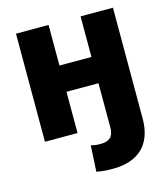

<svg xmlns="http://www.w3.org/2000/svg" viewBox="-113 -634 820 936"><g transform="rotate(-15 297.5 -165.5)"><path d="M55 -545.5H219.5V-340.6H381V-545.5H544.4V14.6Q544.4 63.6 530.7 100.9Q517 138.1 490.9 163Q464.8 187.9 427 200.5Q389.2 213.1 340.9 213.1Q319.2 213.1 300.2 211.6Q281.2 210.2 259.2 206L266.3 74.6Q274.5 76.7 280.9 77.9Q287.3 79.2 293.3 79.7Q299.4 80.3 305.6 80.3Q311.8 80.3 319.2 80.3Q348 80.3 364.5 65.2Q381 50.1 381 14.6V-208.1H219.5V0H55Z"/></g></svg>

Font: Inter P Extra Bold
Style: Regular
Weight: 800
Designer: Rasmus Andersson
Foundry: rsms
Version: Version 3.018;git-588b23468